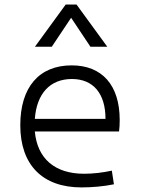

<svg xmlns="http://www.w3.org/2000/svg" viewBox="-20 -815 626 845"><path d="M338.4 9.8C384.8 9.8 436 5.4 481.4 -3.9L472.2 -64C432.6 -55.2 388.7 -50.3 350.1 -50.3C221.2 -50.3 144 -117.2 133.3 -236.3H503.9C505.9 -250 506.8 -268.1 506.8 -287.1C506.8 -440.4 429.2 -527.3 295.4 -527.3C151.9 -527.3 69.3 -431.2 69.3 -263.7C69.3 -89.4 167 9.8 338.4 9.8ZM133.3 -292C141.6 -403.3 200.2 -467.3 296.4 -467.3C390.1 -467.3 444.3 -403.8 444.3 -292ZM133.8 -609.4H208L293 -736.8L377.9 -609.4H452.1L316.9 -794.9H269Z"/></svg>

Font: Cascadia Code PL Light
Style: Regular
Weight: 300
Monospace: yes
Designer: Aaron Bell
Foundry: Saja Typeworks
Version: Version 2404.023